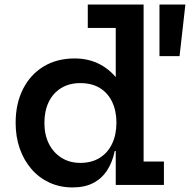

<svg xmlns="http://www.w3.org/2000/svg" viewBox="-20 -810 832 841"><path d="M487 0V-198L490 -242V-313L487 -402V-687.5H364.5V-790H609V-102.5H698V0ZM307.5 -554Q369 -554 419 -527.5Q469 -501 504.8 -449Q540.5 -397 558 -321L490 -273Q490 -324 471.5 -363.2Q453 -402.5 417.8 -424.2Q382.5 -446 332 -446Q283 -446 247.5 -424Q212 -402 193.2 -362.8Q174.5 -323.5 174.5 -271.5Q174.5 -219.5 194.2 -180.2Q214 -141 249.5 -118.8Q285 -96.5 332 -96.5Q381.5 -96.5 417 -118.8Q452.5 -141 471.2 -180.8Q490 -220.5 490 -273L505.5 -148.5H482.5Q472.5 -99.5 449.2 -63.8Q426 -28 388.5 -8.5Q351 11 298 11Q242.5 11 196.5 -10.2Q150.5 -31.5 117.5 -69.8Q84.5 -108 66.5 -159.5Q48.5 -211 48.5 -271.5Q48.5 -356 80.5 -419.5Q112.5 -483 170.5 -518.5Q228.5 -554 307.5 -554ZM678.5 -790H792L766.5 -564H678.5Z"/></svg>

Font: Hepta Slab SemiBold
Style: Regular
Weight: 600
Designer: Michael LaGattuta
Foundry: Michael LaGattuta
Version: Version 1.102